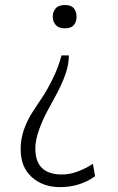

<svg xmlns="http://www.w3.org/2000/svg" viewBox="-20 -600 481 780"><path d="M206.1 -565.9Q194.3 -551.8 194.3 -532.2Q194.3 -512.7 206.1 -499Q217.8 -484.9 243.7 -484.9Q269.5 -484.9 280.3 -498.5Q291 -512.2 291 -532.2Q291 -552.2 280.3 -565.9Q269.5 -579.6 243.7 -579.6Q217.8 -579.6 206.1 -565.9ZM259.8 -375H230Q216.3 -324.2 194.3 -280.3Q171.9 -234.4 150.4 -202.6Q127.4 -168.9 108.4 -138.7Q88.9 -107.4 76.2 -70.3Q64 -34.2 64 6.3Q64 79.6 109.4 119.6Q154.3 160.2 224.1 160.2Q303.7 160.2 366.2 116.2L357.4 65.4Q334 81.5 300.8 94.7Q265.6 108.9 231.9 108.9Q123.5 108.9 123.5 3.4Q123.5 -29.3 137.7 -70.3Q151.4 -109.4 171.4 -147Q184.6 -171.9 211.9 -221.7Q232.9 -261.7 246.1 -299.3Q259.8 -338.9 259.8 -375Z"/></svg>

Font: My Font
Style: ExtraLight
Weight: 500
Designer: Vernon Adams
Foundry: newtypography
Version: Version 0.001